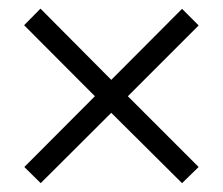

<svg xmlns="http://www.w3.org/2000/svg" viewBox="-20 -530 504 434"><path d="M391.5 -116 231.5 -275 72 -116 35 -152.5 194.5 -312.5 34.5 -473 71.5 -510.5 231.5 -349.5 391.5 -510 429 -472.5 269 -312.5 429 -152.5Z"/></svg>

Font: Acari Sans Neue
Style: Regular
Weight: 400
Designer: Alfredo Marco Pradil (font), Cristiano Sobral (main changes)
Foundry: Hanken Design Co. (font), Cristiano Sobral (main changes)
Version: Version 2.459;March 19, 2022;FontCreator 14.0.0.2808 64-bit;